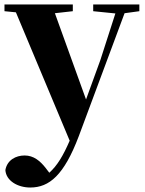

<svg xmlns="http://www.w3.org/2000/svg" viewBox="-27 -566 645 857"><path d="M389 -516 488 -506 421 -298 357 -122 218 -507 298 -516V-546H-7V-516L44 -511L284 62C255 129 228 174 193 205L177 184C152 152 123 128 83 128C44 128 5 148 -3 193C0 241 52 271 108 271C193 271 259 216 325 41L529 -507L595 -516V-546H389Z"/></svg>

Font: Noto Serif SC Black
Style: Regular
Weight: 900
Designer: Ryoko NISHIZUKA 西塚涼子 (kana & ideographs); Frank Grießhammer (Latin, Greek & Cyrillic); Wenlong ZHANG 张文龙 (bopomofo); San
Foundry: Adobe
Version: Version 2.001;hotconv 1.1.0;makeotfexe 2.6.0